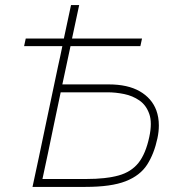

<svg xmlns="http://www.w3.org/2000/svg" viewBox="-20 -733 698 753"><path d="M107.5 0Q120.5 -60.5 132.5 -116.5Q144 -173 158 -238L207.5 -472.5Q212 -493.5 216.5 -513.5Q220.5 -533 224.5 -552H74.5L81 -582H230.5Q237.5 -615 244.5 -647.5Q251.5 -679.5 258.5 -713H290.5Q283.5 -679.5 276.5 -647.5Q269.5 -615 262.5 -582H537L530.5 -552H256.5Q252.5 -533 248.2 -513Q244 -493 239.5 -472L224.5 -402H406Q481 -402 528 -375Q575 -348 593 -300.5Q603 -273 603 -241Q603 -217 597.5 -191Q584.5 -130 557 -87.2Q529.5 -44.5 472.8 -22.2Q416 0 315 0ZM146.5 -31H318Q395.5 -31 445 -44.8Q494.5 -58.5 523 -94.2Q551.5 -130 565.5 -196Q571.5 -224 571.5 -246.5Q571.5 -269 565.5 -286Q553.5 -320.5 526.8 -339Q500 -357.5 466.8 -364.2Q433.5 -371 402 -371H218L191 -242.5Q178.5 -183.5 168.5 -134Q158 -84.5 146.5 -31Z"/></svg>

Font: Heraclito Thin
Style: Italic
Weight: 100
Italic angle: -12°
Designer: Kostas Bartsokas (font) & Cristiano Sobral (main changes)
Foundry: Kostas Bartsokas (font) & Cristiano Sobral (main changes)
Version: Version 1.00;July 8, 2020;FontCreator 13.0.0.2655 64-bit